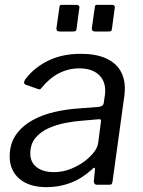

<svg xmlns="http://www.w3.org/2000/svg" viewBox="-20 -762 588 792"><path d="M358 -62Q317 -25 270.5 -7.5Q224 10 172 10Q100 10 60 -24.5Q20 -59 20 -116Q20 -169 45.5 -205.5Q71 -242 113 -265.5Q155 -289 206.5 -300.5Q258 -312 308 -315L387 -321Q406 -323 408 -338L412 -365Q413 -371 413.5 -376Q414 -381 414 -387Q414 -431 385.5 -455.5Q357 -480 307 -480Q263 -480 223.5 -460Q184 -440 150 -398Q147 -394 144.5 -393.5Q142 -393 136 -395L85 -413Q81 -415 79.5 -419Q78 -423 83 -433Q119 -482 177.5 -511Q236 -540 313 -540Q374 -540 414.5 -522.5Q455 -505 475 -473Q495 -441 495 -397Q495 -390 494.5 -382.5Q494 -375 493 -367L444 -12Q442 -4 440 -2Q438 0 430 0H380Q373 0 370 -4.5Q367 -9 367 -16L372 -64Q371 -77 358 -62ZM396 -257Q398 -265 395.5 -268Q393 -271 386 -270L317 -264Q287 -262 250.5 -255Q214 -248 181 -233.5Q148 -219 126.5 -193.5Q105 -168 105 -128Q105 -93 131 -72.5Q157 -52 203 -52Q237 -52 268.5 -64Q300 -76 325 -94Q351 -113 367 -133.5Q383 -154 385 -173ZM307 -727 296 -645Q295 -636 292 -634Q289 -632 279 -632H226Q218 -632 215 -636Q212 -640 213 -647L225 -732Q226 -739 228 -740.5Q230 -742 235 -742H297Q302 -742 305.5 -738Q309 -734 307 -727ZM453 -727 442 -645Q441 -636 438 -634Q435 -632 425 -632H373Q364 -632 361 -636Q358 -640 359 -647L371 -732Q372 -739 374 -740.5Q376 -742 382 -742H443Q449 -742 452 -738Q455 -734 453 -727Z"/></svg>

Font: Libre Franklin
Style: Italic
Weight: 400
Italic angle: -8°
Designer: Pablo Impallari, Rodrigo Fuenzalida, Nhung Nguyen
Foundry: Impallari Type
Version: Version 3.000